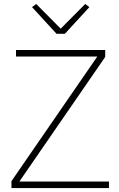

<svg xmlns="http://www.w3.org/2000/svg" viewBox="-20 -951 601 971"><path d="M531 0H38V-35L472 -665H61V-698H512V-663L78 -33H531ZM266 -780 142 -915 163 -931 287 -806 411 -931 432 -915 308 -780Z"/></svg>

Font: IBM Plex Sans Thai ExtLt
Style: Regular
Weight: 200
Designer: Mike Abbink, Paul van der Laan, Pieter van Rosmalen, Ben Mitchell, Mark Frömberg
Foundry: Bold Monday
Version: Version 1.2